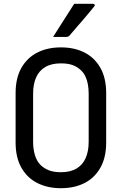

<svg xmlns="http://www.w3.org/2000/svg" viewBox="-20 -969 640 1009"><path d="M300 -720Q371 -720 424 -693Q477 -666 507.5 -612.5Q538 -559 538 -479V-221Q538 -141 507.5 -87.5Q477 -34 424 -7Q371 20 300 20Q230 20 176.5 -7Q123 -34 92.5 -87.5Q62 -141 62 -221V-479Q62 -559 92.5 -612.5Q123 -666 176.5 -693Q230 -720 300 -720ZM154 -224Q154 -186 163.5 -154Q173 -122 194 -101Q212 -84 237 -74Q262 -64 300 -64Q350 -64 382.5 -83.5Q415 -103 430.5 -139Q446 -175 446 -224V-476Q446 -502 442 -525Q438 -548 429 -567Q420 -586 406 -599Q388 -617 363 -626.5Q338 -636 300 -636Q250 -636 217.5 -616.5Q185 -597 169.5 -561.5Q154 -526 154 -476ZM370 -949Q395 -949 409 -949Q423 -949 435.5 -949Q448 -949 469 -949Q475 -949 477.5 -944.5Q480 -940 475 -935Q457 -913 443 -896Q429 -879 415.5 -863.5Q402 -848 385.5 -829Q369 -810 346 -783Q344 -780 339.5 -777.5Q335 -775 329 -775Q312 -775 301 -775Q290 -775 280 -775Q270 -775 259 -775Q279 -806 296.5 -834Q314 -862 332.5 -890.5Q351 -919 370 -949Z"/></svg>

Font: Recursive Monospace
Style: Regular
Weight: 400
Version: Version 1.047